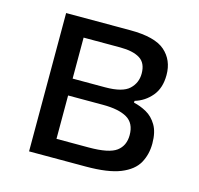

<svg xmlns="http://www.w3.org/2000/svg" viewBox="-80 -581 689 665"><g transform="rotate(15 265.0 -248.0)"><path d="M78.5 0V-496H308.5Q397 -496 433.5 -464Q470 -432 470 -378.5Q470 -331.5 445.8 -302.8Q421.5 -274 386 -263.5V-257Q409.5 -252 432 -239.5Q454.5 -227 469.2 -202.2Q484 -177.5 484 -136.5Q484 -97.5 466.8 -66.5Q449.5 -35.5 405.8 -17.8Q362 0 281.5 0ZM290.5 -429.5H159V-282.5H275.5Q337.5 -282.5 361.5 -305Q385.5 -327.5 385.5 -361Q385.5 -399 360.8 -414.2Q336 -429.5 290.5 -429.5ZM159 -66.5H274.5Q347 -66.5 373.8 -86.5Q400.5 -106.5 400.5 -144.5Q400.5 -187 370.8 -204.5Q341 -222 284 -222H159Z"/></g></svg>

Font: Heraclito
Style: Regular
Weight: 400
Designer: Kostas Bartsokas (font) & Cristiano Sobral (main changes)
Foundry: Kostas Bartsokas (font) & Cristiano Sobral (main changes)
Version: Version 1.00;July 8, 2020;FontCreator 13.0.0.2655 64-bit